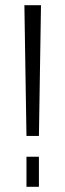

<svg xmlns="http://www.w3.org/2000/svg" viewBox="-20 -720 252 740"><path d="M138 -700 130 -196H82L74 -700ZM130 -116V0H82V-116Z"/></svg>

Font: Pathway Extreme Condensed Thin
Style: Regular
Weight: 250
Width: 3
Version: Version 1.001;gftools[0.9.26]